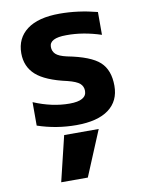

<svg xmlns="http://www.w3.org/2000/svg" viewBox="-89 -596 697 930"><g transform="rotate(-10 259.5 -131.0)"><path d="M189.5 48.8H359.4L266.6 271.5H135.7ZM200.2 -382.8Q200.2 -361.3 214.8 -347.2Q229.5 -333 268.6 -324.2Q383.8 -301.8 427.2 -261.7Q470.7 -221.7 470.7 -144.5Q470.7 -69.3 416 -28.8Q361.3 11.7 256.8 11.7Q158.2 11.7 66.4 -19.5V-134.8Q156.2 -96.7 242.2 -96.7Q326.2 -96.7 326.2 -144.5Q326.2 -167 310.1 -181.2Q293.9 -195.3 251 -206.1Q144.5 -229.5 99.1 -270.5Q53.7 -311.5 53.7 -377Q53.7 -451.2 108.9 -492.7Q164.1 -534.2 269.5 -534.2Q360.4 -534.2 454.1 -509.8V-397.5Q365.2 -426.8 283.2 -425.8Q200.2 -425.8 200.2 -382.8Z"/></g></svg>

Font: Gen Shin Gothic Bold
Style: Bold
Weight: 700
Designer: [Source Han Sans]
Ryoko NISHIZUKA  (kana & ideographs); Paul D. Hunt (Latin, Greek & Cyrillic); Wenlong ZHANG  (bopomofo
Version: Version 1.002.20150607